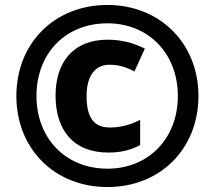

<svg xmlns="http://www.w3.org/2000/svg" viewBox="-20 -744 866 774"><path d="M413 10C626 10 780 -144 780 -357C780 -570 624 -724 413 -724C200 -724 46 -570 46 -357C46 -144 200 10 413 10ZM413 -64C244 -64 127 -187 127 -357C127 -529 244 -650 413 -650C580 -650 697 -527 697 -357C697 -185 578 -64 413 -64ZM417 -129C468 -129 506 -139 545 -159V-261C506 -240 463 -230 423 -230C358 -230 329 -270 329 -357C329 -438 363 -483 421 -483C457 -483 488 -474 522 -456L564 -548C518 -571 470 -584 414 -584C275 -584 204 -493 204 -359C204 -220 275 -129 417 -129Z"/></svg>

Font: Noto Sans Lao ExtraBold
Style: Regular
Weight: 800
Designer: Monotype Design Team
Foundry: Monotype Imaging Inc.
Version: Version 2.003